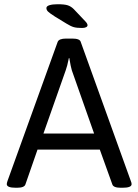

<svg xmlns="http://www.w3.org/2000/svg" viewBox="-20 -884 653 906"><path d="M12 -15Q12 -20 15 -29L252 -686Q258 -702 292 -702H321Q357 -702 361 -686L598 -28Q601 -21 601 -15Q601 2 558 2H550Q515 2 510 -14L451 -178H157L100 -14Q95 2 60 2H55Q12 2 12 -15ZM424 -254 319 -552Q314 -568 307 -610H305Q297 -570 290 -552L185 -254ZM293 -773 239 -806Q214 -822 206.5 -829.5Q199 -837 199 -846Q199 -855 213.5 -859.5Q228 -864 252 -864Q284 -864 299.5 -859Q315 -854 328 -841L382 -784Q393 -773 393 -765Q393 -759 386 -755.5Q379 -752 367 -752Q342 -752 328 -756Q314 -760 293 -773Z"/></svg>

Font: Asap-Regular
Style: Regular
Weight: 400
Designer: Pablo Cosgaya
Foundry: Omnibus-Type
Version: Version 2.000; ttfautohint (v1.8)